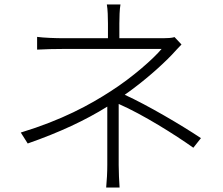

<svg xmlns="http://www.w3.org/2000/svg" viewBox="-20 -809 999 859"><path d="M73 -216 104 -167C247 -217 362 -271 460 -332V-71C460 -38 458 -1 455 30H515C513 -1 511 -38 511 -71V-344C619 -297 765 -205 845 -148L879 -191C792 -249 641 -338 538 -385C624 -445 703 -516 749 -564C763 -579 778 -596 792 -610L761 -643C748 -639 729 -638 710 -638H514V-704C514 -729 515 -768 519 -789H458C462 -768 463 -729 463 -704V-638H263C229 -638 174 -640 146 -644V-587C175 -589 230 -590 263 -590H703C667 -547 574 -464 477 -402C382 -340 257 -272 73 -216Z"/></svg>

Font: GenEiGothic-pro-Light
Style: Regular
Weight: 300
Designer: Ryoko NISHIZUKA (kana & ideographs); Paul D. Hunt (Latin, Greek & Cyrillic); Wenlong ZHANG (bopomofo); Sandoll Communica
Foundry: Adobe Systems Incorporated; o_tamon
Version: Version 1.000.140830